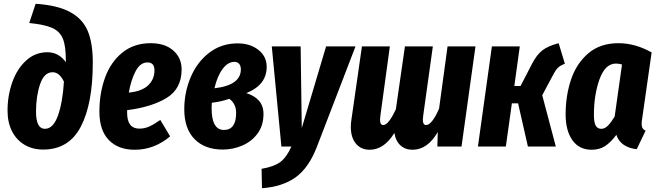

<svg xmlns="http://www.w3.org/2000/svg" viewBox="-20 -777 3483 1018"><path d="M20 -190Q20 -271 45.5 -342Q71 -413 119 -456.5Q167 -500 231 -500Q263 -500 288 -485.5Q313 -471 329 -447V-460Q329 -534 313 -572.5Q297 -611 256.5 -629Q216 -647 135 -655L169 -757Q287 -749 353 -712.5Q419 -676 445.5 -612Q472 -548 472 -446Q472 -227 408.5 -105.5Q345 16 209 16Q154 16 111.5 -8.5Q69 -33 44.5 -79.5Q20 -126 20 -190ZM319 -344Q295 -394 259 -394Q214 -394 192.5 -330.5Q171 -267 171 -185Q171 -94 218 -94Q262 -94 287 -163.5Q312 -233 319 -344Z M943 -409Q943 -306 863 -257.5Q783 -209 654 -193V-179Q654 -95 719 -95Q746 -95 771 -106Q796 -117 830 -141L882 -54Q798 17 694 17Q607 17 557 -34.5Q507 -86 507 -185Q507 -283 537 -365.5Q567 -448 628.5 -498Q690 -548 779 -548Q855 -548 899 -509Q943 -470 943 -409ZM799 -404Q799 -446 762 -446Q724 -446 699.5 -400.5Q675 -355 663 -286Q733 -293 766 -325Q799 -357 799 -404Z M1394 -422Q1394 -376 1368.5 -341.5Q1343 -307 1286 -283Q1328 -271 1352.5 -243.5Q1377 -216 1377 -173Q1377 -112 1346 -69.5Q1315 -27 1265 -5.5Q1215 16 1161 16Q1066 16 1011.5 -39.5Q957 -95 957 -198Q957 -287 991 -367.5Q1025 -448 1089.5 -497.5Q1154 -547 1240 -547Q1306 -547 1350 -512.5Q1394 -478 1394 -422ZM1117 -309Q1257 -325 1257 -409Q1257 -428 1248 -438.5Q1239 -449 1223 -449Q1188 -449 1160 -411Q1132 -373 1117 -309ZM1103 -232 1102 -204Q1102 -88 1167 -88Q1232 -88 1232 -178Q1232 -227 1196 -253Q1152 -238 1103 -232Z M1660 2Q1617 113 1547.5 163Q1478 213 1369 221L1367 118Q1432 107 1465.5 82.5Q1499 58 1525 0H1472L1421 -531H1574L1580 -98L1709 -531H1865Z M2501 -531 2427 0H2299L2301 -77Q2247 17 2167 17Q2129 17 2103.5 -6Q2078 -29 2071 -72Q2016 17 1940 17Q1894 17 1867 -15.5Q1840 -48 1840 -105Q1840 -122 1843 -141L1899 -531H2047L1997 -165Q1995 -147 1995 -142Q1995 -114 2012 -114Q2040 -114 2079 -198L2127 -531H2275L2224 -165Q2222 -149 2222 -143Q2222 -114 2239 -114Q2270 -114 2308 -201L2353 -531Z M2975 -439Q2948 -429 2935 -414.5Q2922 -400 2903 -362L2855 -272L2927 0H2779L2727 -229H2694L2662 0H2514L2588 -531H2736L2707 -321H2740L2801 -439Q2826 -487 2855.5 -510Q2885 -533 2942 -548Z M3435 -499 3385 -149Q3382 -133 3382 -119Q3382 -93 3403 -84L3356 14Q3316 10 3287.5 -9Q3259 -28 3248 -62Q3219 -23 3189 -3Q3159 17 3117 17Q3051 17 3015 -33.5Q2979 -84 2979 -171Q2979 -269 3007.5 -354.5Q3036 -440 3099 -494Q3162 -548 3259 -548Q3348 -548 3435 -499ZM3129 -168Q3129 -128 3138.5 -111Q3148 -94 3168 -94Q3187 -94 3203.5 -111Q3220 -128 3239 -159L3278 -435Q3261 -440 3246 -440Q3189 -440 3159 -357.5Q3129 -275 3129 -168Z"/></svg>

Font: Fira Sans Extra Condensed
Style: Bold Italic
Weight: 700
Width: 3
Italic angle: -8°
Designer: Carrois Corporate & Edenspiekermann AG
Foundry: Carrois Corporate GbR & Edenspiekermann AG
Version: Version 4.203